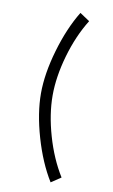

<svg xmlns="http://www.w3.org/2000/svg" viewBox="-92 -823 543 924"><g transform="rotate(10 179.0 -361.0)"><path d="M104 -361Q104 -457 138 -573.5Q172 -690 224 -775L272 -743Q221 -661 191 -556.5Q161 -452 161 -361Q161 -270 191 -165.5Q221 -61 272 21L224 53Q171 -33 137.5 -149Q104 -265 104 -361Z"/></g></svg>

Font: SUITE Light
Style: Regular
Weight: 300
Designer: Sun
Foundry: Sun
Version: Version 2.040